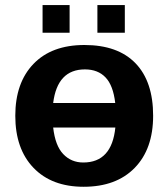

<svg xmlns="http://www.w3.org/2000/svg" viewBox="-20 -712 651 742"><path d="M571.8 -264.6Q571.8 -136.2 500.5 -63.2Q429.2 9.8 303.2 9.8Q179.7 9.8 109.4 -63.5Q39.1 -136.7 39.1 -264.6Q39.1 -392.1 109.4 -465.1Q179.7 -538.1 306.2 -538.1Q435.5 -538.1 503.7 -467.5Q571.8 -397 571.8 -264.6ZM301.8 -84Q412.1 -84 425.8 -219.2H185.5Q193.4 -148.9 224.4 -116.5Q255.4 -84 301.8 -84ZM308.1 -443.8Q201.7 -443.8 185.5 -314H425.3Q417.5 -381.8 387.9 -412.8Q358.4 -443.8 308.1 -443.8ZM356.4 -585.4V-692.4H462.4V-585.4ZM144.5 -585.4V-692.4H249V-585.4Z"/></svg>

Font: Liberation Sans
Style: Bold
Weight: 700
Designer: Steve Matteson
Foundry: Ascender Corporation
Version: Version 2.1.5